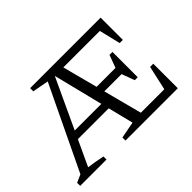

<svg xmlns="http://www.w3.org/2000/svg" viewBox="-118 -924 1196 1196"><g transform="rotate(-45 480.5 -325.5)"><path d="M847 -216H875V0H414V-27L524 -48L380 -627L401 -625L132 -47Q162 -43 190.5 -38Q219 -33 247 -27V0H15V-27L67 -50L332 -603L225 -623V-651H846V-455H818L784 -596H428L454 -629L613 -22L571 -55H811ZM721 -225 680 -336 721 -448H747V-225ZM190 -216 191 -268H519V-216ZM493 -310V-364H731L730 -310Z"/></g></svg>

Font: Piazzolla 24pt
Style: Regular
Weight: 400
Designer: Juan Pablo del Peral
Foundry: Huerta Tipografica
Version: Version 2.005